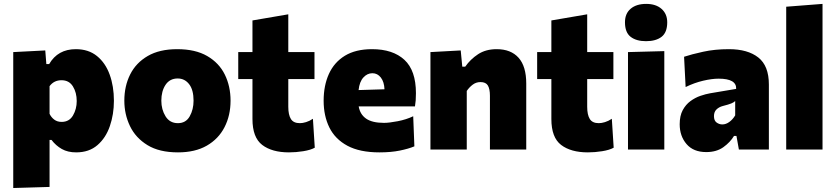

<svg xmlns="http://www.w3.org/2000/svg" viewBox="-20 -768 4292 986"><path d="M48 197.5V-500.5L212.5 -509L218 -439H232.5Q277 -515.5 369.5 -515.5Q434.5 -515.5 478 -480.2Q521.5 -445 543.2 -385Q565 -325 565 -250.5Q565 -181 544.2 -120.5Q523.5 -60 480.5 -22.8Q437.5 14.5 371 14.5Q328 14.5 297.5 -2.8Q267 -20 244.5 -49.5H234.5V192ZM296.5 -142Q335.5 -142 354.8 -175Q374 -208 374 -249Q374 -292.5 354.5 -324.2Q335 -356 296 -356Q257 -356 234.5 -325.5V-183.5Q243 -165.5 258.5 -153.8Q274 -142 296.5 -142Z M894 14.5Q798 14.5 737.2 -22.8Q676.5 -60 647.5 -120.5Q618.5 -181 618.5 -251Q618.5 -326 648.5 -385.8Q678.5 -445.5 738.8 -480.5Q799 -515.5 890 -515.5Q983.5 -515.5 1044.2 -480.2Q1105 -445 1134.5 -385Q1164 -325 1164 -251Q1164 -175 1133 -114.8Q1102 -54.5 1042 -20Q982 14.5 894 14.5ZM893.5 -135.5Q934.5 -135.5 954.2 -170.5Q974 -205.5 974 -251Q974 -306.5 951.2 -335.8Q928.5 -365 892.5 -365Q852 -365 830.2 -332.5Q808.5 -300 808.5 -251Q808.5 -205.5 830.2 -170.5Q852 -135.5 893.5 -135.5Z M1464 14.5Q1376.5 14.5 1326.5 -23.8Q1276.5 -62 1276.5 -157V-362H1203.5V-500.5H1276.5V-663L1460.5 -694.5V-500.5H1595V-362H1460.5V-219.5Q1460.5 -178.5 1473.8 -157Q1487 -135.5 1520 -135.5Q1534 -135.5 1551.5 -140.8Q1569 -146 1587 -158L1596.5 -9.5Q1575 2.5 1537.5 8.5Q1500 14.5 1464 14.5Z M1928.5 14.5Q1827.5 14.5 1764.2 -19.5Q1701 -53.5 1671.5 -113.2Q1642 -173 1642 -251Q1642 -328.5 1669 -388.2Q1696 -448 1751.2 -481.8Q1806.5 -515.5 1890.5 -515.5Q1997.5 -515.5 2056.8 -460.8Q2116 -406 2116 -289.5Q2116 -268.5 2114.8 -252.8Q2113.5 -237 2111 -221.5H1822Q1829 -180.5 1860.2 -158.8Q1891.5 -137 1952 -137Q1978.5 -137 2022.5 -145.5Q2066.5 -154 2102 -171L2108 -16.5Q2078.5 -4 2033.5 5.2Q1988.5 14.5 1928.5 14.5ZM1892.5 -392Q1866 -392 1846 -370Q1826 -348 1821.5 -305.5L1954.5 -309.5Q1953 -347.5 1935.8 -369.8Q1918.5 -392 1892.5 -392Z M2190.5 0V-500.5L2346 -509L2354 -425.5H2369Q2395.5 -463.5 2435 -489.5Q2474.5 -515.5 2530.5 -515.5Q2603.5 -515.5 2643 -471.5Q2682.5 -427.5 2682.5 -339V0H2496V-276Q2496 -311 2485.5 -328.8Q2475 -346.5 2447.5 -346.5Q2425 -346.5 2407.5 -333.2Q2390 -320 2377 -301V0Z M2999 14.5Q2911.5 14.5 2861.5 -23.8Q2811.5 -62 2811.5 -157V-362H2738.5V-500.5H2811.5V-663L2995.5 -694.5V-500.5H3130V-362H2995.5V-219.5Q2995.5 -178.5 3008.8 -157Q3022 -135.5 3055 -135.5Q3069 -135.5 3086.5 -140.8Q3104 -146 3122 -158L3131.5 -9.5Q3110 2.5 3072.5 8.5Q3035 14.5 2999 14.5Z M3205 0V-500.5L3391.5 -505.5V0ZM3297.5 -556.5Q3247.5 -556.5 3218.5 -579Q3189.5 -601.5 3189.5 -653.5Q3189.5 -698.5 3218.8 -723.2Q3248 -748 3298.5 -748Q3348.5 -748 3377.5 -722.2Q3406.5 -696.5 3406.5 -653.5Q3406.5 -601.5 3377.5 -579Q3348.5 -556.5 3297.5 -556.5Z M3607 13Q3541 13 3505.8 -28Q3470.5 -69 3470.5 -130Q3470.5 -173.5 3486 -202.2Q3501.5 -231 3525.8 -248.8Q3550 -266.5 3577 -275.8Q3604 -285 3627 -289L3760.5 -311.5Q3763 -364 3670.5 -364Q3636 -364 3591 -353.5Q3546 -343 3501 -321L3493 -476.5Q3530.5 -489 3590.5 -502.2Q3650.5 -515.5 3723.5 -515.5Q3820 -515.5 3874.2 -472.8Q3928.5 -430 3928.5 -334V0H3774.5L3762 -70H3749.5Q3730 -37.5 3694.8 -12.2Q3659.5 13 3607 13ZM3689.5 -129Q3708 -129 3725.5 -141.8Q3743 -154.5 3755.5 -175.5V-249Q3748 -242 3735.5 -236.8Q3723 -231.5 3691.5 -223.5Q3672.5 -218.5 3659.5 -206Q3646.5 -193.5 3646.5 -171.5Q3646.5 -148.5 3660 -138.8Q3673.5 -129 3689.5 -129Z M4017.5 0V-733.5L4204 -748V0Z"/></svg>

Font: Commissioner ExtraBold
Style: Regular
Weight: 800
Designer: Kostas Bartsokas
Foundry: Kostas Bartsokas
Version: Version 1.000; ttfautohint (v1.8.3)